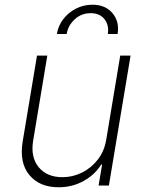

<svg xmlns="http://www.w3.org/2000/svg" viewBox="-20 -779 612 806"><path d="M426.1 -193.5 484.7 -545.5H528.1L437.1 0H393.8L408.7 -88.4H404.8Q379.3 -46.5 331.7 -19.7Q284.1 7.1 225.9 7.1Q145.6 7.1 103 -44.6Q60.4 -96.2 75.3 -185.7L135.3 -545.5H178.6L119 -187.5Q108 -119.3 142.4 -77.2Q176.8 -35.2 242.5 -35.2Q285.2 -35.2 324.2 -54.5Q363.3 -73.9 390.8 -109.4Q418.3 -144.9 426.1 -193.5ZM218.8 -636.4Q224.4 -671.2 245.6 -698.7Q266.7 -726.2 298.3 -742.5Q329.9 -758.9 366.8 -759.2Q421.9 -759.6 452.1 -723.9Q482.2 -688.2 473.7 -636.4H432.5Q438.6 -672.6 418.9 -698.2Q399.1 -723.7 360.8 -723.7Q321.7 -723.7 293.7 -698Q265.6 -672.2 259.9 -636.4Z"/></svg>

Font: Inter Extra Light  BETA
Style: Italic
Weight: 200
Italic angle: 9.39999°
Designer: Rasmus Andersson
Foundry: rsms
Version: Version 3.011;git-f93a4a705